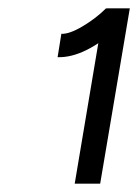

<svg xmlns="http://www.w3.org/2000/svg" viewBox="-20 -820 331 460"><path d="M224 -767 235 -800H291L220 -380H159ZM234 -800 269 -758Q225 -719 188 -700.5Q151 -682 118 -683L127 -739Q146 -738 178 -757Q210 -776 234 -800Z"/></svg>

Font: Oak Sans Light Italic
Style: Regular
Weight: 400
Italic angle: -9.5°
Foundry: Erik Kennedy, Walven
Version: Version 1.000;Glyphs 3.1.2 (3151)